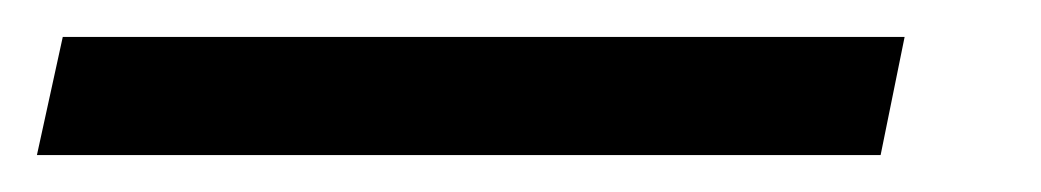

<svg xmlns="http://www.w3.org/2000/svg" viewBox="-62 47 564 104"><path d="M-42 131 -28 67H428L415 131Z"/></svg>

Font: Source Sans Pro SemiBold
Style: Italic
Weight: 600
Italic angle: -11°
Designer: Paul D. Hunt
Foundry: Adobe Systems Incorporated
Version: Version 1.095;hotconv 1.0.109;makeotfexe 2.5.65596